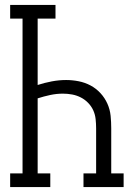

<svg xmlns="http://www.w3.org/2000/svg" viewBox="-20 -755 540 775"><path d="M21 0V-55H71V-680H21V-735H204V-680H132V-412Q160 -421 189 -426.5Q218 -432 247 -432Q272 -432 297.5 -427Q323 -422 345.5 -410Q368 -398 385.5 -379Q403 -360 413.5 -336.5Q424 -313 426.5 -287.5Q429 -262 429 -237V-55H479V0H317V-55H368V-237Q368 -255 366 -274Q364 -293 356.5 -309.5Q349 -326 336 -339.5Q323 -353 306.5 -361.5Q290 -370 271.5 -373.5Q253 -377 234 -377Q208 -377 182.5 -371.5Q157 -366 132 -358V-55H183V0Z"/></svg>

Font: Iosevka Curly Slab Light
Style: Regular
Weight: 300
Monospace: yes
Designer: Belleve Invis
Foundry: Belleve Invis
Version: Version 22.1.2; ttfautohint (v1.8.4)